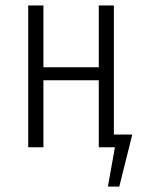

<svg xmlns="http://www.w3.org/2000/svg" viewBox="-20 -543 533 708"><path d="M399.9 -46.9H467.8L419.9 145H377.9L403.8 0H344.2V-247.1H140.1V0H84V-522.9H140.1V-294.9H344.2V-522.9H399.9Z"/></svg>

Font: Fira Sans Compressed Light
Style: Regular
Weight: 300
Width: 1
Designer: Carrois Corporate & Edenspiekermann AG
Foundry: Carrois Corporate GbR & Edenspiekermann AG
Version: Version 4.203;PS 004.203;hotconv 1.0.88;makeotf.lib2.5.64775